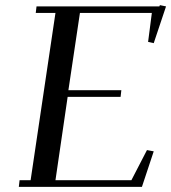

<svg xmlns="http://www.w3.org/2000/svg" viewBox="-20 -727 666 747"><path d="M53.2 0 56.2 -25.9H99.1L195.8 -676.8H119.1L122.1 -702.1H600.1L602.1 -707L626 -702.1L578.1 -559.1L556.2 -564L570.8 -676.8H291L246.1 -376H452.1L449.2 -350.1H243.2L195.8 -25.9H491.2L551.8 -143.1L578.1 -138.2L532.2 0Z"/></svg>

Font: Dehuti
Style: Bold-Italic
Weight: 700
Version: Version 1.2